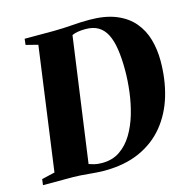

<svg xmlns="http://www.w3.org/2000/svg" viewBox="-128 -858 962 976"><g transform="rotate(-15 352.5 -370.5)"><path d="M84.5 -743H239.5Q288 -743.5 335 -747.2Q382 -751 425.5 -751Q509.5 -751 566.8 -727.5Q624 -704 658.5 -663Q693 -622 708 -569Q723 -516 723 -457Q723 -358.5 697.8 -273.5Q672.5 -188.5 620.5 -124.8Q568.5 -61 489.2 -25.5Q410 10 301.5 10Q285 10 264.2 8.5Q243.5 7 221.5 5Q199.5 3 179.2 1.5Q159 0 143 0H-18L-14 -31L55 -47L144 -695.5L81 -711.5ZM230.5 -21 198.5 -53.5Q214.5 -50.5 229 -45.2Q243.5 -40 260.8 -35.5Q278 -31 302.5 -31Q356.5 -31 396 -57.8Q435.5 -84.5 462.5 -129.5Q489.5 -174.5 505.8 -230Q522 -285.5 529.2 -344.2Q536.5 -403 536.5 -456Q536.5 -520 529.2 -567.5Q522 -615 505.8 -646.8Q489.5 -678.5 462.8 -694.5Q436 -710.5 396.5 -710.5Q371.5 -710.5 355.2 -707.5Q339 -704.5 329 -700.2Q319 -696 312.5 -692L327 -717.5Z"/></g></svg>

Font: Merriweather 96pt Black
Style: Italic
Weight: 900
Italic angle: -7.8°
Version: Version 2.101